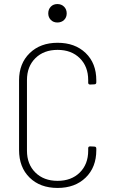

<svg xmlns="http://www.w3.org/2000/svg" viewBox="-20 -919 562 947"><path d="M74 -179V-523Q74 -606 126.5 -657Q179 -708 264 -708Q350 -708 402.5 -657.5Q455 -607 455 -523V-513Q455 -503 445 -503L425 -502Q415 -502 415 -511V-524Q415 -591 373.5 -632Q332 -673 264 -673Q196 -673 154.5 -632Q113 -591 113 -524V-176Q113 -109 154.5 -68Q196 -27 264 -27Q332 -27 373.5 -68Q415 -109 415 -176V-188Q415 -197 425 -197L445 -196Q455 -196 455 -186V-178Q455 -94 402.5 -43Q350 8 264 8Q178 8 126 -43Q74 -94 74 -179ZM218 -853Q218 -873 230.5 -886Q243 -899 263 -899Q283 -899 296 -886Q309 -873 309 -853Q309 -833 296 -820.5Q283 -808 263 -808Q243 -808 230.5 -821Q218 -834 218 -853Z"/></svg>

Font: Barlow Semi Condensed ExLight
Style: Regular
Weight: 275
Width: 4
Designer: Jeremy Tribby
Foundry: Tribby Type
Version: Version 1.408